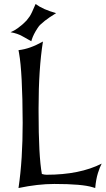

<svg xmlns="http://www.w3.org/2000/svg" viewBox="-20 -947 532 967"><path d="M253.9 -20.5Q170.4 -20.5 73.2 0Q84 -73.2 89.1 -154.8Q94.2 -236.3 94.2 -328.1Q93.8 -457 89.1 -544.4Q84.5 -631.8 76.2 -677.7L73.2 -694.3Q103 -697.8 132.6 -708.3Q162.1 -718.8 196.3 -737.8Q174.3 -600.1 174.3 -401.9V-384.8Q174.3 -161.1 190.9 -70.8Q204.1 -66.9 213.9 -66.9Q381.8 -66.9 492.2 -123Q482.9 -106 473.1 -75Q463.4 -43.9 459.5 0L446.8 -3.9Q393.6 -20.5 253.9 -20.5ZM33.2 -784.7Q52.2 -792.5 70.3 -805.7Q95.7 -824.2 113.8 -843.8Q118.2 -848.6 129.4 -864.3Q138.2 -876.5 159.2 -926.8Q196.8 -898.9 262.7 -880.9L230 -859.9Q205.6 -843.8 182.1 -821.8Q176.8 -816.9 169.4 -805.7Q148.4 -773.9 140.1 -747.6Q137.7 -739.7 137.7 -739.3L94.2 -763.7Q68.4 -778.8 33.2 -784.7Z"/></svg>

Font: MedievalSharp
Style: Regular
Weight: 500
Version: Version 1.0